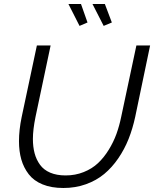

<svg xmlns="http://www.w3.org/2000/svg" viewBox="-20 -938 773 963"><path d="M323.2 -918H386.2L418.9 -825.2L378.9 -808.1ZM443.8 -918H505.9L541 -825.2L500 -808.1ZM75.2 -230Q75.2 -286.6 88.9 -352.1L165 -710H233.9L158.2 -352.1Q145 -287.6 145 -241.2Q145 -201.2 153.6 -169.2Q162.1 -137.2 180.7 -111.6Q199.2 -85.9 231.7 -72Q264.2 -58.1 309.1 -58.1Q357.9 -58.1 399.9 -75Q441.9 -91.8 471.7 -119.9Q501.5 -147.9 525.4 -186.8Q549.3 -225.6 564 -266.1Q578.6 -306.6 587.9 -352.1L664.1 -710H732.9L658.2 -352.1Q645.5 -293 625 -241.2Q604.5 -189.5 573.2 -143.8Q542 -98.1 502.7 -65.4Q463.4 -32.7 410.9 -13.9Q358.4 4.9 297.9 4.9Q237.3 4.9 193.4 -13.2Q149.4 -31.2 124 -64.2Q98.6 -97.2 86.9 -138.2Q75.2 -179.2 75.2 -230Z"/></svg>

Font: Rawline
Style: Italic
Weight: 400
Italic angle: -12°
Designer: Matt McInerney, Pablo Impallari, Rodrigo Fuenzalida
Foundry: Matt McInerney, Pablo Impallari, Rodrigo Fuenzalida
Version: Version 4.020;PS 004.020;hotconv 1.0.88;makeotf.lib2.5.64775